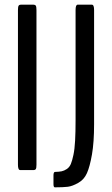

<svg xmlns="http://www.w3.org/2000/svg" viewBox="-20 -722 476 815"><path d="M212.9 73.2Q207 73.2 207 59.6V22.9Q207 8.8 212.9 7.8Q231 7.3 241.7 5.1Q252.4 2.9 263.7 -4.6Q274.9 -12.2 280.8 -26.1Q286.6 -40 291.7 -64.5Q296.9 -88.9 298.8 -125Q300.8 -161.1 300.8 -212.4V-679.2Q300.8 -702.1 309.6 -702.1H370.1Q379.4 -702.1 379.4 -679.2V-194.8Q379.4 -118.2 370.4 -66.4Q361.3 -14.6 349.1 12.9Q336.9 40.5 312 54.4Q287.1 68.4 267.8 70.8Q248.5 73.2 212.9 73.2ZM67.9 0Q64 0 61.8 -1.2Q59.6 -2.4 57.9 -7.8Q56.2 -13.2 56.2 -22.9V-679.2Q56.2 -693.4 59.1 -697.8Q62 -702.1 67.9 -702.1H122.6Q128.9 -702.1 131.8 -698Q134.8 -693.8 134.8 -679.2V-22.9Q134.8 -8.3 131.8 -4.2Q128.9 0 122.6 0Z"/></svg>

Font: BenchNine
Style: Regular
Weight: 400
Designer: Vernon Adams
Foundry: Vernon Adams
Version: Version 1 ; ttfautohint (v0.92.18-e454-dirty) -l 8 -r 50 -G 